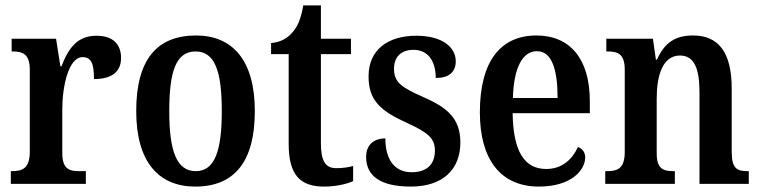

<svg xmlns="http://www.w3.org/2000/svg" viewBox="-20 -679 2808 709"><path d="M20 0H297V-47H272C236 -47 210 -55 210 -114V-275C210 -360 233 -468 285 -468C318 -468 327 -442 327 -387C393 -387 427 -414 427 -465C427 -514 399 -547 336 -547C266 -547 233 -502 207 -434H203L187 -536H23V-489H26C64 -489 90 -480 90 -421V-119C90 -56 62 -47 23 -47H20Z M701 10C845 10 921 -81 921 -269C921 -457 838 -548 704 -548C558 -548 483 -457 483 -269C483 -81 566 10 701 10ZM703 -47C631 -47 605 -124 605 -269C605 -415 630 -489 702 -489C774 -489 799 -415 799 -269C799 -124 774 -47 703 -47Z M1177 10C1227 10 1266 -2 1284 -10V-66C1265 -61 1246 -58 1222 -58C1181 -58 1165 -85 1165 -151V-479H1276V-536H1165V-659H1100C1091 -609 1079 -581 1061 -561C1044 -539 1017 -523 981 -520V-479H1046V-147C1046 -30 1091 10 1177 10Z M1497 10C1614 10 1680 -52 1680 -153C1680 -243 1630 -283 1540 -322C1461 -357 1435 -376 1435 -425C1435 -468 1460 -495 1507 -495C1557 -495 1589 -458 1589 -391C1638 -391 1663 -413 1663 -453C1663 -502 1617 -547 1517 -547C1412 -547 1341 -495 1341 -397C1341 -307 1386 -269 1485 -224C1559 -190 1586 -169 1586 -123C1586 -75 1559 -43 1500 -43C1436 -43 1403 -91 1403 -168C1367 -168 1332 -150 1332 -99C1332 -30 1384 10 1497 10Z M1970 10C2090 10 2141 -51 2141 -98C2141 -118 2129 -131 2114 -136C2094 -92 2057 -55 1997 -55C1917 -55 1875 -119 1873 -261H2158V-306C2158 -464 2083 -548 1961 -548C1828 -548 1752 -452 1752 -264C1752 -91 1828 10 1970 10ZM2039 -317H1874C1877 -428 1909 -490 1963 -490C2018 -490 2039 -422 2039 -317Z M2215 0H2472V-47H2468C2429 -47 2405 -55 2405 -113V-315C2405 -398 2426 -474 2491 -474C2545 -474 2563 -423 2563 -338V0H2745V-47H2741C2702 -47 2682 -56 2682 -118V-352C2682 -489 2631 -548 2539 -548C2473 -548 2434 -521 2406 -459H2402L2391 -536H2219V-489H2224C2261 -489 2287 -480 2287 -422V-118C2287 -56 2260 -47 2221 -47H2215Z"/></svg>

Font: Noto Serif Ethiopic Condensed SemiBold
Style: Regular
Weight: 600
Width: 3
Designer: Monotype Design Team
Foundry: Monotype Imaging Inc.
Version: Version 2.102